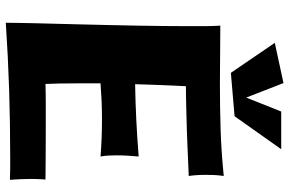

<svg xmlns="http://www.w3.org/2000/svg" viewBox="-187 -789 993 659"><g transform="rotate(90 309.5 -459.5)"><path d="M517.1 -308.1Q485.4 -310.5 453.6 -311.8Q421.9 -313 390.1 -313Q359.4 -313 328.6 -311.8Q297.9 -310.5 266.1 -308.1V-226.1Q266.1 -196.8 266.6 -169.7Q267.1 -142.6 268.1 -119.1Q299.8 -120.1 335.7 -120.1Q371.6 -120.1 408.2 -120.1Q444.8 -120.1 478.5 -119.9Q512.2 -119.6 538.6 -119.6Q568.8 -119.1 596.2 -119.1Q595.7 -112.3 595.2 -104Q594.7 -97.2 594.5 -87.4Q594.2 -77.6 594.2 -65.9Q594.2 -50.8 595 -33.2Q595.7 -15.6 597.2 2.9Q578.1 2 558.3 2Q538.6 2 520 2Q403.3 2 288.8 5.6Q174.3 9.3 58.1 17.1Q58.1 2.4 58.6 -23.9Q59.1 -50.3 59.8 -85.7Q60.5 -121.1 61.8 -163.3Q63 -205.6 64 -251.5Q64.9 -297.4 66.2 -345.2Q67.4 -393.1 68.1 -439.7Q68.8 -486.3 69.3 -529.5Q69.8 -572.8 69.8 -609.9Q69.8 -645.5 69.6 -673.1Q69.3 -700.7 67.9 -719.2Q118.2 -719.2 168.5 -718.5Q218.8 -717.8 270 -717.8Q347.2 -717.8 424.8 -720.2Q502.4 -722.7 584 -731Q581.5 -714.4 580.8 -699Q580.1 -683.6 580.1 -669.9Q580.1 -656.7 580.6 -645.8Q581.1 -634.8 582 -627Q583 -618.2 584 -610.8Q526.9 -607.9 471.2 -606Q447.3 -605 421.6 -604.2Q396 -603.5 370.4 -602.8Q344.7 -602.1 320.6 -601.6Q296.4 -601.1 275.9 -601.1Q274.9 -577.6 273.4 -550.3Q272.5 -526.9 271.2 -495.1Q270 -463.4 269 -426.8Q328.6 -427.7 389.4 -430.7Q450.2 -433.6 517.1 -439Q515.6 -420.4 514.4 -401.6Q513.2 -382.8 513.2 -362.8Q513.2 -349.6 513.9 -335.9Q514.6 -322.3 517.1 -308.1ZM127 -906.2 265.1 -936 314.9 -808.1 362.8 -928.2H492.2L378.9 -768.1L230 -755.4Z"/></g></svg>

Font: Galindo
Style: Regular
Weight: 400
Version: Version 1.000